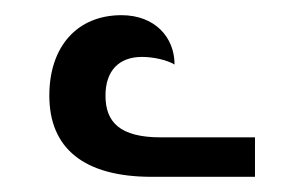

<svg xmlns="http://www.w3.org/2000/svg" viewBox="-20 -841 391 253"><path d="M180 -608H316V-660H192C138 -660 119 -680 119 -715C119 -748 137 -766 167 -766C182 -766 200 -762 210 -756C210 -792 184 -821 140 -821C82 -821 45 -780 45 -715C45 -646 90 -608 180 -608Z"/></svg>

Font: Noto Serif Armenian ExtraCondensed SemiBold
Style: Regular
Weight: 600
Width: 2
Designer: Monotype Design Team
Foundry: Monotype Imaging Inc.
Version: Version 2.008